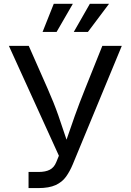

<svg xmlns="http://www.w3.org/2000/svg" viewBox="-20 -962 668 982"><path d="M126 0V-82.5H176.8Q212.9 -82.5 234.9 -94Q256.8 -105.5 267.6 -132.3L281.2 -165.5L25.4 -727.5H127L222.7 -510.7Q256.3 -434.6 278.1 -372.3Q299.8 -310.1 320.3 -247.6Q339.8 -305.2 362.5 -369.1Q385.3 -433.1 416.5 -510.7L503.4 -727.5H603L351.6 -120.1Q336.9 -85 317.4 -57.9Q297.9 -30.8 264.4 -15.4Q231 0 175.3 0ZM429.7 -798.8H357.4L439.5 -942.4H537.6ZM269.5 -798.8H197.8L254.9 -942.4H352.5Z"/></svg>

Font: Inter-Regular
Style: Regular
Weight: 400
Designer: Rasmus Andersson
Foundry: rsms
Version: Version 4.000;git-a52131595